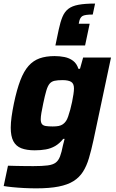

<svg xmlns="http://www.w3.org/2000/svg" viewBox="-21 -825 637 1051"><path d="M177.8 206Q145.3 206 111.2 204.3Q77.2 202.6 47.8 199.6Q18.5 196.7 -0.8 193.3L22.7 82Q43.6 82.6 67.1 83.2Q90.5 83.7 115.1 84Q139.6 84.3 161.6 84.3Q211.2 84.3 239.9 80.5Q268.5 76.8 283.9 65.2Q299.2 53.7 307.7 31.1Q316.3 8.6 323.5 -29.1Q325.5 -38.2 328.1 -46.9Q330.7 -55.6 332.6 -64.7H324.9Q304.5 -39.2 280.8 -25.5Q257 -11.9 229.6 -7.1Q202.2 -2.2 169.1 -2.2Q125 -2.2 95.7 -13.5Q66.5 -24.8 52.1 -52.1Q37.8 -79.5 37.8 -126Q37.8 -152 42.3 -185.3Q46.8 -218.5 55.2 -259.3Q71.2 -335.3 90.4 -385.4Q109.6 -435.5 135.4 -464.4Q161.1 -493.3 196 -505.7Q230.8 -518 278.1 -518Q306.2 -518 332.5 -512.7Q358.7 -507.4 378.9 -492.3Q399.1 -477.2 408.1 -448.5H416.9L434 -510H586.6L490.8 -58.4Q478.8 -2.8 465.9 40.5Q453.1 83.9 433.1 115.2Q413.1 146.4 381.3 166.4Q349.5 186.4 299.9 196.2Q250.4 206 177.8 206ZM267.6 -132.8Q286.8 -132.8 300.2 -135.4Q313.5 -138.1 323.4 -145Q333.2 -151.9 340.6 -162.9Q346.4 -170.9 352.2 -187.7Q357.9 -204.4 363.6 -225.1Q369.3 -245.8 373.7 -267.7Q378.2 -289.5 381 -308.8Q383.9 -328 383.9 -340.9Q383.9 -367.4 368.5 -376.9Q353.1 -386.4 321.4 -386.4Q294.1 -386.4 277.5 -382.7Q260.8 -379 250.5 -366.8Q240.2 -354.5 232.6 -328.9Q225 -303.4 215.7 -259Q209.1 -228.1 205.6 -207Q202 -186 202 -172.1Q202 -155.1 208.3 -146.4Q214.7 -137.6 229.5 -135.2Q244.2 -132.8 267.6 -132.8ZM282.3 -576.3 300.5 -663.2Q309.4 -705.2 321 -732.9Q332.6 -760.6 352.9 -776.4Q373.2 -792.2 408.3 -798.8Q443.5 -805.5 499.5 -805.5L486.7 -745.4Q443.7 -745.4 430.2 -737.1Q416.7 -728.8 412.1 -705.4L410 -694.9H469.8L444.8 -576.3Z"/></svg>

Font: Saira Thin
Style: Italic
Weight: 100
Italic angle: -12°
Designer: Hector Gatti with collaboration of the Omnibus-Type team
Foundry: Omnibus-Type
Version: Version 1.101